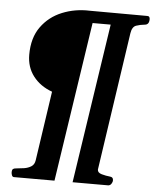

<svg xmlns="http://www.w3.org/2000/svg" viewBox="-57 -742 747 929"><g transform="rotate(5 316.5 -277.0)"><path d="M45.9 140.1Q38.6 140.1 35.6 132.3Q32.7 124.5 32.7 118.2Q32.7 105.5 37.8 101.6Q43 97.7 53.2 97.2Q71.3 95.7 90.8 92.8Q110.4 89.8 125.5 80.3Q140.6 70.8 143.6 49.8L193.4 -287.6Q135.3 -308.6 101.6 -352.3Q67.9 -396 67.9 -456.5Q67.9 -538.6 106.4 -592Q145 -645.5 207.5 -670.9Q270 -696.3 340.8 -693.8L620.6 -692.9Q627.9 -692.9 630.6 -688.7Q633.3 -684.6 633.3 -678.2Q633.3 -665 628.2 -658Q623 -650.9 612.8 -649.9Q590.3 -647.9 570.8 -641.1Q551.3 -634.3 546.4 -602.5L447.3 68.4Q447.3 83.5 467.8 89.4Q488.3 95.2 509.3 97.2Q524.4 98.6 524.4 113.8Q524.4 123 518.3 131.6Q512.2 140.1 502.4 140.1H330.6L447.8 -635.7H359.9L242.7 140.1Z"/></g></svg>

Font: Gelasio
Style: Bold Italic
Weight: 700
Italic angle: -8.5°
Designer: Eben Sorkin
Foundry: Eben Sorkin
Version: Version 1.008